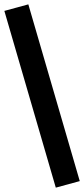

<svg xmlns="http://www.w3.org/2000/svg" viewBox="-36 -785 386 881"><path d="M220 76 -16 -735 94 -765 330 46Z"/></svg>

Font: Nunito Sans 10pt SemiCondensed ExtraBold
Style: Regular
Weight: 800
Width: 4
Designer: Vernon Adams
Foundry: Vernon Adams
Version: Version 3.101;gftools[0.9.27]